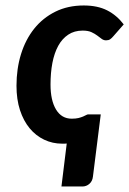

<svg xmlns="http://www.w3.org/2000/svg" viewBox="-20 -512 467 694"><path d="M389.6 -380.9Q383.8 -374 378.2 -370.1Q372.6 -366.2 363.3 -366.2Q354.5 -366.2 347.4 -371.6Q340.3 -377 331.5 -383.5Q322.8 -390.1 310.5 -395.8Q298.3 -401.4 278.8 -401.4Q248.5 -401.4 226.6 -386.7Q204.6 -372.1 190.4 -346.2Q176.3 -320.3 169.4 -284.7Q162.6 -249 162.6 -206.5Q162.6 -148.9 182.6 -116Q202.6 -83 239.3 -83Q253.9 -83 263.7 -85.4Q273.4 -87.9 280.3 -90.8Q287.1 -93.8 291.5 -96.2Q295.9 -98.6 298.8 -98.6H344.2L315.9 126.5Q314 143.1 303 152.6Q292 162.1 277.8 162.1H202.1L221.2 6.8Q216.8 7.3 212.6 7.3Q208.5 7.3 204.6 7.3Q169.9 7.3 139.6 -7.1Q109.4 -21.5 87.2 -48.3Q64.9 -75.2 52.2 -114Q39.6 -152.8 39.6 -202.1Q39.6 -263.2 55.9 -316.2Q72.3 -369.1 103.5 -408.2Q134.8 -447.3 179.9 -469.7Q225.1 -492.2 282.7 -492.2Q332.5 -492.2 367.2 -474.6Q401.9 -457 427.2 -423.8Z"/></svg>

Font: Carlito
Style: Bold Italic
Weight: 700
Italic angle: -7°
Designer: Lukasz Dziedzic
Foundry: tyPoland Lukasz Dziedzic
Version: Version 1.104